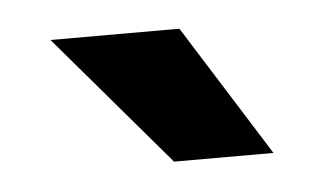

<svg xmlns="http://www.w3.org/2000/svg" viewBox="-28 -792 384 227"><g transform="rotate(-5 164.0 -678.0)"><path d="M191 -756 289 -600H171L38 -756Z"/></g></svg>

Font: Roundo SemiBold
Style: Regular
Weight: 600
Designer: Namrata Goyal (Gurmukhi), Shiva Nallaperumal (Latin)
Foundry: Indian Type Foundry
Version: Version 1.000;PS 1.0;hotconv 1.0.88;makeotf.lib2.5.647800